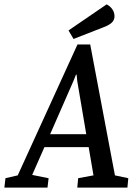

<svg xmlns="http://www.w3.org/2000/svg" viewBox="-68 -857 619 877"><path d="M-48 0 -43 -43 13 -56 286 -654H344L457 -56L518 -43L514 0H285L289 -43L359 -56L337 -185H135L79 -58L154 -43L149 0ZM161 -244H326L285 -486L282 -516H279L267 -486ZM268 -679 245 -718 419 -837Q434 -830 444.5 -815.5Q455 -801 455 -783Q455 -766 443.5 -754.5Q432 -743 406 -733Z"/></svg>

Font: Faustina Light Medium
Style: Italic
Weight: 500
Italic angle: -8°
Version: Version 1.200